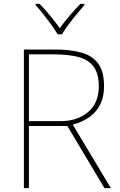

<svg xmlns="http://www.w3.org/2000/svg" viewBox="-20 -969 617 989"><path d="M103 0V-714H262Q345 -714 401.5 -697.5Q458 -681 487 -640Q516 -599 516 -525Q516 -472 497 -432.5Q478 -393 442 -367Q406 -341 355 -327L551 0H518L327 -320H129V0ZM129 -345H292Q379 -345 434 -392Q489 -439 489 -524Q489 -588 463.5 -624Q438 -660 386.5 -674.5Q335 -689 257 -689H129ZM277 -792Q265 -813 245 -840.5Q225 -868 203.5 -895.5Q182 -923 163 -943V-949H184Q212 -921 239.5 -887Q267 -853 288 -824Q309 -853 337.5 -887Q366 -921 394 -949H415V-943Q397 -923 374.5 -895.5Q352 -868 331.5 -840.5Q311 -813 299 -792Z"/></svg>

Font: Noto Sans Symbols Thin
Style: Regular
Weight: 250
Version: Version 2.002